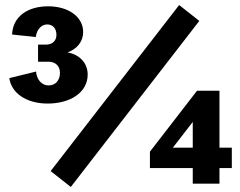

<svg xmlns="http://www.w3.org/2000/svg" viewBox="-20 -727 952 762"><path d="M169 -316C259 -316 328 -360 328 -431C328 -475 298 -510 248 -519C287 -533 310 -563 310 -600C310 -660 252 -702 171 -702C93 -702 31 -664 28 -590L122 -580C126 -612 146 -630 167 -630C189 -630 204 -615 204 -588C204 -565 187 -550 164 -550H131V-482H173C200 -482 218 -465 218 -438C218 -408 200 -388 173 -388C146 -388 126 -410 123 -443L17 -417C25 -358 84 -316 169 -316ZM261 15 771 -644 691 -707 181 -48ZM745 2H851V-60H900V-141H851V-367H762L575 -125V-60H745ZM666 -141 745 -243V-141Z"/></svg>

Font: Ronzino
Style: Bold
Weight: 700
Designer: Nunzio Mazzaferro
Foundry: Collletttivo
Version: Version 1.000;Glyphs 3.3 (3337)